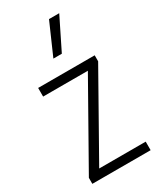

<svg xmlns="http://www.w3.org/2000/svg" viewBox="-204 -876 788 944"><g transform="rotate(-30 190.0 -404.0)"><path d="M26 0V-34L285 -492.5H31V-541.5H352V-507.5L93 -48.5H357V0ZM168 -629 246.5 -808H304.5L216 -629Z"/></g></svg>

Font: Encode Sans Cnd Lt
Style: Regular
Weight: 300
Width: 3
Designer: Multiple Designers
Foundry: Impallari Type
Version: Version 3.002; ttfautohint (v1.8.3) -l 8 -r 50 -G 200 -x 14 